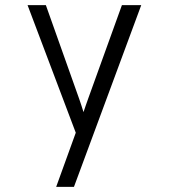

<svg xmlns="http://www.w3.org/2000/svg" viewBox="-20 -531 656 745"><path d="M198 194 274 -16 87 -511H158L287 -148Q291 -136.5 295.2 -123.8Q299.5 -111 304 -96Q308.5 -109.5 313 -122.5Q317.5 -135.5 322 -148L453 -511H528L267 194Z"/></svg>

Font: Overpass Mono Light Light
Style: Regular
Weight: 300
Monospace: yes
Version: Version 4.000